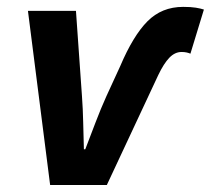

<svg xmlns="http://www.w3.org/2000/svg" viewBox="-20 -527 601 547"><path d="M122.8 0 59.6 -496.1H196.4L213.5 -253.3Q216.2 -216.9 217 -178.7Q217.9 -140.6 219 -101.8H223Q237.5 -139.6 252.2 -178.2Q266.9 -216.9 283.3 -253.3L322.6 -338.8Q359.2 -425 400 -466.2Q440.8 -507.4 501.8 -507.4Q524.1 -507.4 538 -505.1Q551.9 -502.8 560.9 -499.8L522.5 -374.1Q517.9 -376.1 511.7 -377.5Q505.6 -378.9 497.1 -378.9Q478.3 -378.9 462.4 -362.5Q446.6 -346 431 -313.4L284.4 0Z"/></svg>

Font: Source Sans 3 VF
Style: Italic
Weight: 200
Italic angle: -11°
Designer: Paul D. Hunt
Foundry: Adobe Systems Incorporated
Version: Version 3.042;hotconv 1.0.118;makeotfexe 2.5.65603